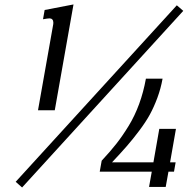

<svg xmlns="http://www.w3.org/2000/svg" viewBox="-20 -828 873 861"><path d="M436 -107.4Q473.1 -147 501.2 -182.6Q529.3 -218.3 556.9 -263.4Q584.5 -308.6 604 -361.8Q623.5 -415 634.3 -475.1H709Q701.2 -431.2 685.8 -389.6Q670.4 -348.1 651.9 -314.2Q633.3 -280.3 604.2 -241.7Q575.2 -203.1 548.8 -172.9Q522.5 -142.6 482.4 -100.1H668L694.3 -250H769L742.7 -100.1H767.6L760.3 -58.1H735.4L723.1 10.3H648.4L660.6 -58.1H427.2ZM180.2 -783.2 309.6 -808.1 225.6 -333.5H150.4L218.8 -719.7Q219.2 -723.6 219.2 -726.6Q219.2 -735.8 214.6 -740.7Q210 -745.6 202.4 -745.6Q194.8 -745.6 172.9 -741.7ZM772.9 -804.2 801.8 -779.3 79.1 12.7 50.3 -12.7Z"/></svg>

Font: Resagnicto
Style: Italic
Weight: 500
Italic angle: -10°
Version: Version 0.999